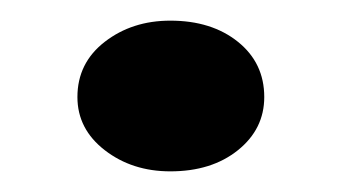

<svg xmlns="http://www.w3.org/2000/svg" viewBox="-20 -153 330 186"><path d="M145 13Q108 13 81.5 -7.5Q55 -28 55 -59Q55 -92 81.5 -112.5Q108 -133 145 -133Q185 -133 210.5 -112.5Q236 -92 236 -59Q236 -28 210.5 -7.5Q185 13 145 13Z"/></svg>

Font: BioRhyme SemiBold
Style: Regular
Weight: 600
Designer: Aoife Mooney
Foundry: Aoife Mooney Type
Version: Version 1.600;gftools[0.9.33]